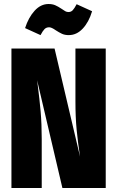

<svg xmlns="http://www.w3.org/2000/svg" viewBox="-20 -937 584 957"><path d="M507 0H291L165 -537L168 -513Q177 -444 182.5 -381.5Q188 -319 188 -244V0H37V-695H252L379 -156Q368 -228 362 -290.5Q356 -353 356 -431V-695H507ZM258 -786Q237 -801 225 -801Q211 -801 202 -792Q193 -783 182 -762L105 -797Q122 -850 152.5 -883.5Q183 -917 222 -917Q241 -917 255 -911Q269 -905 287 -893Q298 -885 305.5 -881Q313 -877 321 -877Q334 -877 342.5 -886Q351 -895 362 -916L439 -881Q423 -827 392.5 -794.5Q362 -762 323 -762Q303 -762 289 -768.5Q275 -775 258 -786Z"/></svg>

Font: Fira Sans Extra Condensed ExtraBold
Style: Regular
Weight: 800
Width: 1
Designer: Carrois Corporate & Edenspiekermann AG
Foundry: Carrois Corporate GbR & Edenspiekermann AG
Version: Version 4.203